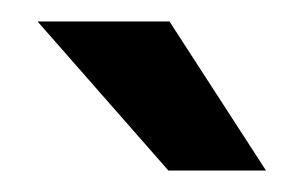

<svg xmlns="http://www.w3.org/2000/svg" viewBox="-20 -690 283 179"><path d="M15 -670H138L228 -531H137Z"/></svg>

Font: Mina
Style: Bold
Weight: 700
Version: Version 1.000